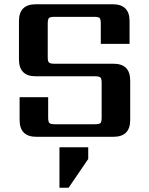

<svg xmlns="http://www.w3.org/2000/svg" viewBox="-20 -642 700 901"><path d="M457 -90V-253Q457 -272 451.5 -278Q446 -284 426 -284H148Q69 -284 69 -363V-543Q69 -622 148 -622H509Q588 -622 588 -543V-436H453V-532Q453 -552 447.5 -557.5Q442 -563 422 -563H235Q216 -563 210 -557.5Q204 -552 204 -532V-374Q204 -354 210 -348.5Q216 -343 235 -343H512Q591 -343 591 -264V-79Q591 0 512 0H151Q72 0 72 -79V-186H206V-90Q206 -70 212 -64.5Q218 -59 237 -59H426Q446 -59 451.5 -64.5Q457 -70 457 -90ZM259 239V49H394V104L302 239Z"/></svg>

Font: Sarpanch SemiBold
Style: Regular
Weight: 600
Designer: Manushi Parikh (Devanagari and Latin), Jyotish Sonowal (Devanagari)
Foundry: Indian Type Foundry
Version: Version 2.004;PS 1.0;hotconv 1.0.78;makeotf.lib2.5.61930; tt